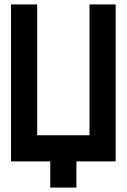

<svg xmlns="http://www.w3.org/2000/svg" viewBox="-20 -723 567 860"><path d="M29.3 -703.1H146.5V-117.2H380.9V-703.1H498V0H322.3V117.2H205.1V0H29.3Z"/></svg>

Font: Gerhaus
Style: Regular
Weight: 400
Designer: GGBotNet
Foundry: GGBotNet
Version: 1.01